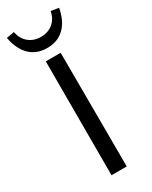

<svg xmlns="http://www.w3.org/2000/svg" viewBox="-223 -913 759 961"><g transform="rotate(-30 157.0 -432.5)"><path d="M113 -658H199L201 0H113ZM3 -857 48 -865Q56 -823 84.5 -799.5Q113 -776 154 -776Q195 -776 223.5 -799Q252 -822 260 -864L305 -857Q292 -787 253.5 -749.5Q215 -712 154 -712Q93 -712 54.5 -749.5Q16 -787 3 -857Z"/></g></svg>

Font: Ysabeau Medium
Style: Regular
Weight: 500
Designer: Christian Thalmann (Catharsis Fonts)
Version: Version 0.003